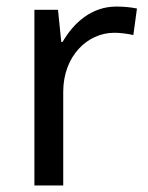

<svg xmlns="http://www.w3.org/2000/svg" viewBox="-20 -566 453 586"><path d="M335 -546C260 -546 205 -497 171 -438H167L157 -536H85V0H173V-286C173 -394 246 -466 329 -466C347 -466 370 -463 387 -459L398 -540C380 -544 355 -546 335 -546Z"/></svg>

Font: Noto Sans Mro
Style: Regular
Weight: 400
Designer: Monotype Design Team
Foundry: Monotype Imaging Inc.
Version: Version 2.001